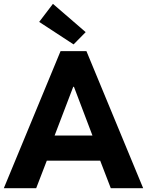

<svg xmlns="http://www.w3.org/2000/svg" viewBox="-25 -988 771 1008"><path d="M293 -719.7H428.7L726.6 0H556.6L501 -144.5H220.7L165 0H-4.9ZM180.7 -873 252.9 -967.8 424.8 -819.3 361.3 -754.9ZM460.4 -276.4 363.3 -532.2H359.4L261.7 -276.4Z"/></svg>

Font: Reddit Sans Strawberry ExBold
Style: Regular
Weight: 800
Designer: Stephen Hutchings
Foundry: Reddit
Version: Version 1.013